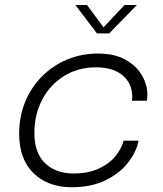

<svg xmlns="http://www.w3.org/2000/svg" viewBox="-20 -758 668 787"><path d="M274 9.5Q176.5 9.5 117.5 -48Q58.5 -105.5 58.5 -210Q58.5 -280 83 -340Q107.5 -400 151.8 -444.5Q196 -489 254.8 -513.8Q313.5 -538.5 382 -538.5Q449.5 -538.5 494.5 -513.2Q539.5 -488 561.8 -449.2Q584 -410.5 584 -370.5Q584 -354.5 582 -345H520.5Q522 -352 522 -361Q522 -416 482.8 -449Q443.5 -482 374 -482Q299.5 -482 242.5 -446.5Q185.5 -411 153.2 -350Q121 -289 121 -213Q121 -131 164.8 -89Q208.5 -47 281.5 -47Q342 -47 384.8 -66.8Q427.5 -86.5 452.8 -117.2Q478 -148 486.5 -181.5H548Q539 -134.5 504.5 -90.8Q470 -47 411.8 -18.8Q353.5 9.5 274 9.5ZM289 -737.5H336.5L404.5 -646L490.5 -737.5H541L427.5 -621H377.5Z"/></svg>

Font: Epilogue Light
Style: Italic
Weight: 300
Italic angle: -12°
Designer: Tyler Finck
Foundry: Etcetera Type Co
Version: Version 2.111; ttfautohint (v1.8.3)